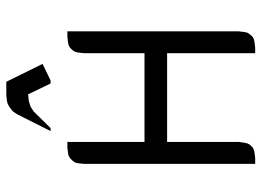

<svg xmlns="http://www.w3.org/2000/svg" viewBox="-128 -686 814 597"><g transform="rotate(-90 278.5 -387.0)"><path d="M67.9 0V-532.2L69.8 -549.8L71.8 -559.1L76.2 -565.9L85 -575.2L92.8 -580.1L102.1 -582L119.1 -584H136.2V-344.2H412.1V-532.2L414.1 -549.8L416 -559.1L419.9 -565.9L428.2 -575.2L437 -580.1L445.8 -582L462.9 -584H480V-50.8L478 -34.2L476.1 -24.9L471.2 -17.1L462.9 -7.8L455.1 -3.9L445.8 -2L428.2 0H412.1V-273.9H136.2V-50.8L133.8 -34.2L131.8 -24.9L127.9 -17.1L119.1 -7.8L110.8 -3.9L102.1 -2L85 0ZM169.9 -636.2 222.2 -740.2 230 -752 233.9 -755.9 248 -766.1 255.9 -770 264.2 -772 282.2 -773.9H323.2L378.9 -661.1L327.1 -636.2H317.9L284.2 -706.1L264.2 -704.1L248 -699.2L243.2 -696.8L230 -688L179.2 -636.2Z"/></g></svg>

Font: Petahja
Style: Regular
Weight: 400
Designer: T. Christopher White
Version: Version 1.1